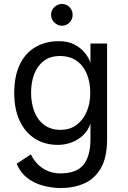

<svg xmlns="http://www.w3.org/2000/svg" viewBox="-20 -720 647 970"><path d="M437 -17V-96Q426 -62 400.5 -37.5Q375 -13 341.5 -0.5Q308 12 273 12Q206 12 156.5 -19.5Q107 -51 79.5 -109.5Q52 -168 52 -250Q52 -335 79.5 -393Q107 -451 158 -481.5Q209 -512 278 -512Q322 -512 354 -496Q386 -480 407 -455Q428 -430 437 -402V-500H521V-17Q521 77 488.5 131.5Q456 186 401.5 208.5Q347 231 281 230Q238 229 194.5 217Q151 205 116.5 178Q82 151 64 107L136 60Q149 88 171 110Q193 132 222 144Q251 156 284 156Q367 156 402 112Q437 68 437 -17ZM286 -64Q334 -64 367.5 -89.5Q401 -115 418.5 -157Q436 -199 436 -250Q436 -305 418.5 -347Q401 -389 367 -413Q333 -437 283 -437Q234 -437 201.5 -412.5Q169 -388 153 -346Q137 -304 137 -252Q137 -200 153 -157.5Q169 -115 202.5 -89.5Q236 -64 286 -64ZM293 -590Q271 -590 254.5 -606.5Q238 -623 238 -645Q238 -668 254.5 -684Q271 -700 293 -700Q316 -700 331.5 -684Q347 -668 347 -645Q347 -623 331.5 -606.5Q316 -590 293 -590Z"/></svg>

Font: Inclusive Sans
Style: Regular
Weight: 400
Designer: Olivia King
Foundry: Olivia King
Version: Version 2.004